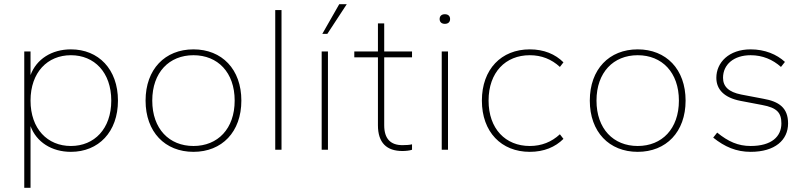

<svg xmlns="http://www.w3.org/2000/svg" viewBox="-20 -716 3854 918"><path d="M319 10C451 10 544 -85 544 -235C544 -385 451 -480 319 -480C227 -480 154 -433 126 -357V-470H96V182H126V-113C154 -37 227 10 319 10ZM319 -18C207 -18 126 -100 126 -235C126 -370 207 -452 319 -452C431 -452 512 -370 512 -235C512 -100 431 -18 319 -18Z M905 10C1041 10 1134 -85 1134 -235C1134 -385 1041 -480 905 -480C769 -480 676 -385 676 -235C676 -85 769 10 905 10ZM905 -18C789 -18 708 -100 708 -235C708 -370 789 -452 905 -452C1021 -452 1102 -370 1102 -235C1102 -100 1021 -18 905 -18Z M1326 0V-668H1296V0Z M1548 0V-470H1518V0ZM1545 -554 1638 -696H1602L1521 -554Z M1904 6C1920 6 1939 4 1950 0V-26C1939 -23 1920 -22 1904 -22C1848 -22 1817 -52 1817 -117V-442H1950V-470H1817V-604H1787V-470H1674V-442H1787V-117C1787 -33 1829 6 1904 6Z M2122 0V-470H2092V0ZM2107 -602C2122 -602 2132 -610 2132 -625C2132 -640 2122 -648 2107 -648C2092 -648 2082 -640 2082 -625C2082 -610 2092 -602 2107 -602Z M2513 10C2581 10 2635 -13 2674 -52L2657 -74C2617 -37 2569 -18 2513 -18C2397 -18 2316 -100 2316 -235C2316 -370 2397 -452 2513 -452C2569 -452 2617 -433 2657 -396L2674 -418C2635 -457 2581 -480 2513 -480C2377 -480 2284 -385 2284 -235C2284 -85 2377 10 2513 10Z M3029 10C3165 10 3258 -85 3258 -235C3258 -385 3165 -480 3029 -480C2893 -480 2800 -385 2800 -235C2800 -85 2893 10 3029 10ZM3029 -18C2913 -18 2832 -100 2832 -235C2832 -370 2913 -452 3029 -452C3145 -452 3226 -370 3226 -235C3226 -100 3145 -18 3029 -18Z M3569 10C3685 10 3748 -46 3748 -126C3748 -201 3704 -231 3629 -244L3524 -264C3463 -276 3437 -303 3437 -344C3437 -408 3489 -452 3569 -452C3626 -452 3675 -431 3714 -396L3733 -420C3694 -456 3637 -480 3569 -480C3465 -480 3405 -417 3405 -344C3405 -287 3444 -249 3519 -234L3624 -214C3695 -201 3716 -177 3716 -126C3716 -63 3669 -18 3569 -18C3509 -18 3462 -39 3409 -82L3390 -58C3445 -14 3500 10 3569 10Z"/></svg>

Font: Gantari Thin
Style: Regular
Weight: 250
Designer: Anugrah Pasau
Foundry: Lafontype
Version: Version 1.000